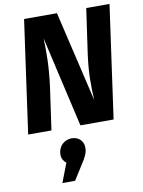

<svg xmlns="http://www.w3.org/2000/svg" viewBox="-107 -765 867 1162"><g transform="rotate(-10 327.0 -184.0)"><path d="M649 -693H506L467 -420C451 -304 452 -232 457 -136L326 -693H124L27 0H170L205 -246C224 -381 223 -471 220 -557L348 0H552ZM282 68C236 68 198 103 198 154C198 178 209 195 225 208L180 325H258L316 233C343 192 354 169 354 137C354 98 325 68 282 68Z"/></g></svg>

Font: Fira Sans
Style: Bold Italic
Weight: 700
Italic angle: -8°
Designer: bBox Type GmbH & Carrois Corporate GbR & Edenspiekermann AG
Foundry: bBox Type GmbH & Carrois Corporate GbR & Edenspiekermann AG
Version: Version 4.301;PS 004.301;hotconv 1.0.88;makeotf.lib2.5.64775